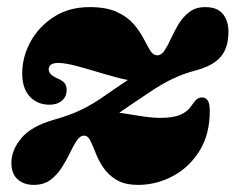

<svg xmlns="http://www.w3.org/2000/svg" viewBox="-20 -505 662 540"><path d="M570 -193Q570 -127 541 -80.5Q512 -34 465.8 -9.5Q419.5 15 368.5 15Q331 15 307.8 1Q284.5 -13 270.8 -33.5Q257 -54 249 -74.8Q241 -95.5 234 -109.5Q227 -123.5 216.5 -123.5Q205 -123.5 195.8 -109.5Q186.5 -95.5 176.8 -75Q167 -54.5 153.8 -33.8Q140.5 -13 121.8 1Q103 15 75 15Q46.5 15 29.2 -1Q12 -17 12 -47Q12 -82.5 39.8 -116.2Q67.5 -150 132.5 -168.5Q178.5 -181.5 209.5 -196.8Q240.5 -212 267 -230.5Q289 -246 307.2 -258.2Q325.5 -270.5 339.5 -280Q309.5 -286 271.5 -297.5Q233.5 -309 198.8 -318.5Q164 -328 144 -328Q117 -328 117 -309.5Q117 -303.5 121.8 -297.5Q126.5 -291.5 140.5 -285Q156 -278.5 161.8 -271Q167.5 -263.5 167.5 -252Q167.5 -233.5 154.2 -222Q141 -210.5 119 -210.5Q85.5 -210.5 64 -233.2Q42.5 -256 42.5 -299Q42.5 -344.5 65.5 -387Q88.5 -429.5 131 -457.2Q173.5 -485 232 -485Q279.5 -485 309 -471.2Q338.5 -457.5 355.8 -437.5Q373 -417.5 383.5 -397.2Q394 -377 402.2 -363.2Q410.5 -349.5 422.5 -349.5Q434 -349.5 443 -363.2Q452 -377 461.2 -397.2Q470.5 -417.5 482.5 -437.5Q494.5 -457.5 512.5 -471.2Q530.5 -485 557.5 -485Q591 -485 606.8 -465.8Q622.5 -446.5 622.5 -415.5Q622.5 -371 601 -345.5Q579.5 -320 530.5 -307Q495 -297.5 465.2 -283.2Q435.5 -269 402 -246.5Q373 -227 351.8 -212.8Q330.5 -198.5 315.5 -188Q340.5 -184.5 373.2 -179Q406 -173.5 430.5 -173.5Q467.5 -173.5 487.8 -182.5Q508 -191.5 518 -207Q527.5 -221.5 534 -226.2Q540.5 -231 549 -231Q558.5 -231 564.2 -222.5Q570 -214 570 -193Z"/></svg>

Font: Fraunces 9pt S000 Black
Style: Italic
Weight: 900
Italic angle: -16°
Version: Version 1.000; ttfautohint (v1.8.3)